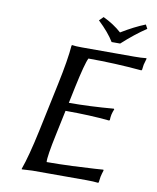

<svg xmlns="http://www.w3.org/2000/svg" viewBox="-89 -881 780 953"><g transform="rotate(10 300.5 -404.5)"><path d="M416 -696.8Q389.6 -740.7 335.4 -792L355.5 -812Q409.7 -786.1 448.7 -751Q513.7 -790.5 568.4 -812L579.1 -792Q522 -754.4 459 -696.8ZM224.6 -200.2Q199.2 -81.5 201.7 -54.2Q261.2 -54.2 332 -57.1Q402.8 -60.1 444.3 -63L485.8 -65.9L487.3 -62Q481.9 -45.9 478 -28.8Q478 -27.8 474.1 0L471.2 2.9Q447.8 0 412.1 0H139.2L86.4 2.9L85.9 0Q110.4 -67.9 138.7 -200.2L190.4 -444.8Q217.8 -574.2 223.1 -645L225.6 -647.9Q242.2 -645 275.9 -645H539.1Q575.2 -645 599.6 -647.9L601.1 -645Q593.3 -617.7 592.3 -613.8Q590.3 -604 588.9 -587.9L585.9 -584Q450.2 -596.2 316.9 -596.2Q302.7 -568.4 276.4 -444.8L259.3 -362.8Q364.3 -362.8 484.4 -373L486.8 -370.1Q481 -356.4 477.5 -341.8Q474.6 -326.7 474.6 -314L471.2 -311Q375 -320.8 250 -320.8Z"/></g></svg>

Font: Linux Biolinum O
Style: Italic
Weight: 400
Italic angle: -12°
Designer: Philipp H. Poll
Foundry: Philipp H. Poll
Version: Version 1.1.3